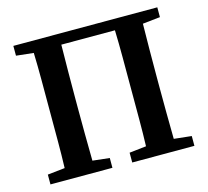

<svg xmlns="http://www.w3.org/2000/svg" viewBox="-97 -776 962 889"><g transform="rotate(-15 383.5 -332.0)"><path d="M39 0V-47L122 -56Q124 -118 124 -182Q124 -246 124 -310V-353Q124 -416 124 -480Q124 -544 122 -608L39 -617V-664H729V-617L645 -608Q644 -545 643.5 -481.5Q643 -418 643 -353V-310Q643 -247 643.5 -183.5Q644 -120 645 -56L729 -47V0H431V-47L512 -56Q514 -118 514 -182Q514 -246 514 -310V-353Q514 -418 514 -483Q514 -548 512 -612H255Q254 -548 253.5 -483Q253 -418 253 -353V-310Q253 -247 253.5 -183Q254 -119 255 -56L336 -47V0Z"/></g></svg>

Font: Source Serif 4 Semibold
Style: Regular
Weight: 600
Designer: Frank Grießhammer
Foundry: Adobe
Version: Version 4.005;hotconv 1.1.0;makeotfexe 2.6.0